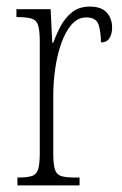

<svg xmlns="http://www.w3.org/2000/svg" viewBox="-20 -564 372 584"><path d="M33 0V-24H35Q62 -24 76.5 -28.5Q91 -33 96 -49Q101 -65 101 -100V-437Q101 -471 96 -487Q91 -503 76 -507.5Q61 -512 33 -512H30V-536H134L139 -434H142Q151 -459 164.5 -484.5Q178 -510 199.5 -527Q221 -544 253 -544Q288 -544 304.5 -526Q321 -508 321 -480Q321 -461 313 -448Q305 -435 287 -435Q287 -466 280 -488.5Q273 -511 242 -511Q217 -511 198 -489.5Q179 -468 166.5 -432.5Q154 -397 148 -355.5Q142 -314 142 -274V-99Q142 -64 147 -48.5Q152 -33 166 -28.5Q180 -24 209 -24H222V0Z"/></svg>

Font: Noto Serif Tamil ExtraCondensed ExtraLight
Style: Italic
Weight: 200
Width: 2
Italic angle: -12°
Designer: Indian Type Foundry, Tom Grace, and the Monotype Design Team
Foundry: Monotype Imaging Inc.
Version: Version 2.003; ttfautohint (v1.8.4.7-5d5b)